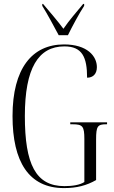

<svg xmlns="http://www.w3.org/2000/svg" viewBox="-20 -951 581 981"><path d="M280 -771H327C349 -816 385 -883 410 -921V-931H405C369 -887 334 -848 304 -804C272 -847 236 -888 200 -931H196V-921C220 -883 256 -816 280 -771ZM307 10C372 10 422 -3 471 -31V-239C471 -306 479 -316 522 -316H527V-326H339V-316H351C402 -316 411 -306 411 -241V-21C388 -6 351 0 309 0C162 0 107 -113 107 -358C107 -603 176 -714 309 -714C400 -714 425 -659 425 -554C456 -554 475 -574 475 -608C475 -664 426 -724 307 -724C144 -724 44 -601 44 -358C44 -125 127 10 307 10Z"/></svg>

Font: Noto Serif Display ExtraCondensed Light
Style: Regular
Weight: 300
Width: 2
Designer: Monotype Design Team
Foundry: Monotype Imaging Inc.
Version: Version 2.009